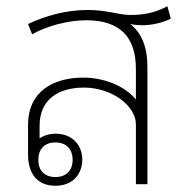

<svg xmlns="http://www.w3.org/2000/svg" viewBox="-20 -591 611 616"><path d="M158 5C213 5 244 -32 244 -79C244 -125 212 -162 159 -162C137 -162 120 -156 107 -147V-188C107 -270 165 -310 249 -310C340 -310 416 -251 416 -192V0H453V-376C453 -440 435 -484 398 -514C412 -511 426 -510 434 -510C469 -510 501 -518 528 -531L517 -571C476 -549 439 -543 398 -543C361 -543 324 -559 262 -559C191 -559 125 -540 70 -514L83 -481C129 -507 197 -526 257 -526C368 -526 416 -469 416 -370V-273H415C377 -318 310 -342 247 -342C154 -342 70 -300 70 -190V-96C70 -33 100 5 158 5ZM158 -23C122 -23 103 -45 103 -78C103 -112 122 -134 158 -134C193 -134 213 -112 213 -78C213 -45 193 -23 158 -23Z"/></svg>

Font: Noto Sans Thai Looped ExtraLight
Style: Regular
Weight: 200
Designer: Sasikarn Vongin, Ben Mitchell
Foundry: The Fontpad Ltd
Version: Version 1.001